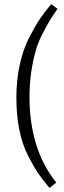

<svg xmlns="http://www.w3.org/2000/svg" viewBox="-20 -722 311 938"><path d="M124 -250Q124 7 255 170L222 196Q188 156 167 125.5Q146 95 117.5 39.5Q89 -16 74.5 -87.5Q60 -159 60 -245Q60 -331 76.5 -406Q93 -481 122.5 -538.5Q152 -596 175.5 -630.5Q199 -665 230 -702L261 -679Q237 -644 229.5 -632.5Q222 -621 196 -573Q170 -525 158 -486Q124 -371 124 -250Z"/></svg>

Font: Karma Light
Style: Regular
Weight: 300
Designer: Joana Correia
Foundry: Indian Type Foundry
Version: Version 1.202;PS 1.0;hotconv 1.0.78;makeotf.lib2.5.61930; tt